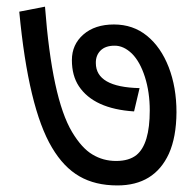

<svg xmlns="http://www.w3.org/2000/svg" viewBox="-20 -608 591 579"><path d="M269 -418Q269 -345.2 400.9 -342.3L384.3 -272Q263.2 -279.8 217.8 -348.1Q196.8 -379.9 196.8 -426.8Q196.8 -473.6 231.4 -503.9Q266.1 -534.2 323.7 -534.2Q381.3 -534.2 423.3 -500Q465.3 -465.8 488.8 -405.3Q512.2 -344.7 512.2 -269.5Q511.7 -194.3 489.3 -144.5Q445.3 -48.8 334 -48.8Q267.1 -48.8 219.7 -76.2Q171.9 -103.5 136.7 -163.1Q65.4 -282.7 38.1 -572.8L115.7 -587.9Q136.7 -311.5 197.3 -210Q226.6 -161.1 258.8 -142.1Q291 -122.6 330.1 -122.6Q369.1 -122.6 391.6 -140.6Q431.6 -173.3 431.6 -274.9Q431.6 -330.1 417 -376Q402.3 -421.9 377.9 -446.3Q352.5 -470.7 325.2 -470.2Q297.9 -470.2 283.2 -455.6Q268.6 -440.9 269 -418Z"/></svg>

Font: NotoSans
Style: Regular
Weight: 400
Designer: Monotype Design team
Foundry: Monotype Imaging Inc.
Version: Version 1.04